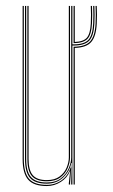

<svg xmlns="http://www.w3.org/2000/svg" viewBox="-20 -620 378 645"><path d="M219.2 0V-10L221.2 -72.2H219.2Q215 -46.2 193 -24.6Q171 -3 137 -3Q97.8 -3 80.9 -22.2Q64 -41.5 64 -86V-600H68V-86Q68 -43.8 84 -25.4Q100 -7 137 -7Q166.5 -7 184.5 -21Q202.5 -35 210.9 -54.8Q219.2 -74.5 219.2 -91.2V-600H223.2V-471H227.2Q262.5 -471 276.8 -486.1Q291 -501.2 293 -540.5Q294.5 -570 293 -600H297Q298.5 -569.8 297 -540.5Q295 -499.2 279.5 -483.1Q264 -467 227.2 -467H223.2V0ZM137 5Q93.8 5 74.9 -16.1Q56 -37.2 56 -86V-600H60V-86Q60 -39.2 77.9 -19.1Q95.8 1 137 1Q165.2 1 187 -14.6Q208.8 -30.2 217.2 -57.5H219.2L215.5 -6V0H211.2V-4.8L215.5 -44.5H214.5Q206 -22.5 184.2 -8.8Q162.5 5 137 5ZM137 -11Q102.2 -11 87.1 -28.5Q72 -46 72 -86V-600H76V-86Q76 -48 90.2 -31.5Q104.5 -15 137 -15Q163.8 -15 180.1 -27.1Q196.5 -39.2 203.9 -57Q211.2 -74.8 211.2 -91.2V-600H215.2V-91.2Q215.2 -74.5 207.6 -55.8Q200 -37 182.9 -24Q165.8 -11 137 -11ZM227.2 0V-463Q266.2 -463.2 282.5 -480.6Q298.8 -498 301 -540.2Q302.5 -570.2 301 -600H305Q306.5 -570.8 305 -540Q302.8 -497.8 286.6 -479Q270.5 -460.2 231.2 -459V0ZM227.2 -475V-600H231.2V-479Q260.5 -480.2 271.9 -493.5Q283.2 -506.8 285 -540.8Q286.5 -570.2 285 -600H289Q290.5 -569.8 289 -540.8Q287.2 -503.8 274 -489.6Q260.8 -475.5 227.2 -475Z"/></svg>

Font: Big Shoulders Inline Display Thin
Style: Regular
Weight: 100
Designer: Patric King
Foundry: XO Type Co
Version: Version 1.000